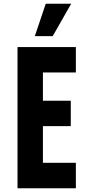

<svg xmlns="http://www.w3.org/2000/svg" viewBox="-20 -1000 467 1020"><path d="M383 -750V-615H208V-465H356V-330H208V-135H383V0H73V-750ZM165 -808 223 -980H358L260 -808Z"/></svg>

Font: Mohave Light
Style: Regular
Weight: 300
Designer: Gumpita Rahayu
Foundry: Tokotype
Version: Version 2.003